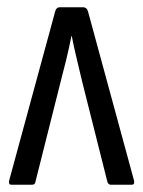

<svg xmlns="http://www.w3.org/2000/svg" viewBox="-20 -507 393 527"><path d="M11 0Q3 0 5 -11L131 -474Q134 -487 144 -487H208Q219 -487 222 -474L348 -11Q350 0 342 0H284Q278 0 275 -7L206 -281Q199 -311 191 -344Q183 -377 177 -408H176Q170 -377 162 -344Q154 -311 146 -281L77 -7Q76 0 68 0Z"/></svg>

Font: Sofia Sans Condensed
Style: Regular
Weight: 400
Designer: Botio Nikoltchev, Ani Petrova
Foundry: lettersoup
Version: Version 4.100